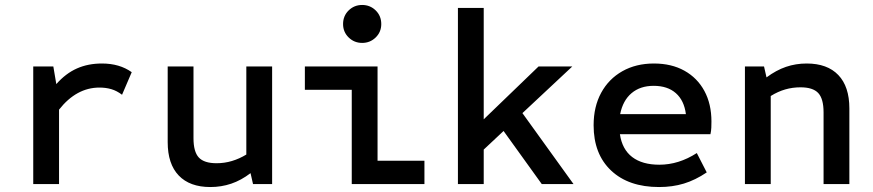

<svg xmlns="http://www.w3.org/2000/svg" viewBox="-20 -742 3520 774"><path d="M114 0V-474H195L207 -403Q245 -446 290 -466Q335 -486 391 -486Q462 -486 511 -451L472 -360Q451 -376 429 -382.5Q407 -389 381 -389Q288 -389 218 -300V0Z M828 12Q745 12 700.5 -34.5Q656 -81 656 -169V-474H760V-185Q760 -130 781.5 -107Q803 -84 853 -84Q885 -84 915 -93Q945 -102 973 -119V-474H1077V0H1000L990 -44Q952 -15 912 -1.5Q872 12 828 12Z M1398 0V-380H1209V-474H1502V-94H1691V0ZM1440 -569Q1408 -569 1385.5 -591Q1363 -613 1363 -645Q1363 -678 1385.5 -700Q1408 -722 1440 -722Q1472 -722 1494.5 -700Q1517 -678 1517 -645Q1517 -613 1494.5 -591Q1472 -569 1440 -569Z M1826 0V-710H1930V-261L2151 -474H2287L2086 -286L2292 0H2164L2010 -214L1930 -139V0Z M2637 12Q2514 12 2443.5 -54.5Q2373 -121 2373 -237Q2373 -312 2403.5 -368Q2434 -424 2489 -455Q2544 -486 2616 -486Q2687 -486 2739 -457Q2791 -428 2819.5 -375.5Q2848 -323 2848 -252Q2848 -240 2847.5 -227.5Q2847 -215 2844 -201H2479Q2488 -140 2528.5 -109Q2569 -78 2638 -78Q2716 -78 2789 -125L2829 -47Q2783 -16 2737 -2Q2691 12 2637 12ZM2480 -282H2745Q2738 -337 2704.5 -366.5Q2671 -396 2615 -396Q2561 -396 2526 -366.5Q2491 -337 2480 -282Z M2983 0V-474H3060L3070 -430Q3109 -459 3148.5 -472.5Q3188 -486 3232 -486Q3315 -486 3359.5 -439.5Q3404 -393 3404 -305V0H3300V-289Q3300 -344 3278.5 -367Q3257 -390 3207 -390Q3175 -390 3145.5 -381.5Q3116 -373 3087 -355V0Z"/></svg>

Font: Sometype Mono SemiBold
Style: Regular
Weight: 600
Designer: Ryoichi Tsunekawa
Foundry: Dharma Type
Version: Version 1.001